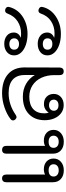

<svg xmlns="http://www.w3.org/2000/svg" viewBox="587 -1211 634 1848"><g transform="rotate(-90 904.0 -287.0)"><path d="M74 -94V-544Q74 -563 83.5 -573.5Q93 -584 111 -584Q129 -584 138.5 -573.5Q148 -563 148 -544V-170Q156 -175 170 -178.5Q184 -182 198 -182Q245 -182 273.5 -156Q302 -130 302 -88Q302 -45 270.5 -17.5Q239 10 189 10Q136 10 105 -18.5Q74 -47 74 -94ZM349 -94V-544Q349 -563 358.5 -573.5Q368 -584 386 -584Q404 -584 414 -573.5Q424 -563 424 -544V-170Q431 -175 445.5 -178.5Q460 -182 473 -182Q521 -182 549.5 -156Q578 -130 578 -88Q578 -45 546 -17.5Q514 10 464 10Q411 10 380 -18.5Q349 -47 349 -94ZM247 -88Q247 -111 231.5 -123.5Q216 -136 188 -136Q160 -136 144.5 -123.5Q129 -111 129 -88Q129 -66 145 -52.5Q161 -39 188 -39Q216 -39 231.5 -52.5Q247 -66 247 -88ZM522 -88Q522 -111 506.5 -123.5Q491 -136 463 -136Q435 -136 420 -123.5Q405 -111 405 -88Q405 -66 420.5 -52.5Q436 -39 463 -39Q491 -39 506.5 -52.5Q522 -66 522 -88Z M671 -173Q671 -270 731 -327Q791 -384 898 -384Q967 -384 1020.5 -353.5Q1074 -323 1106 -269V-365Q1106 -442 1061.5 -481.5Q1017 -521 931 -521Q822 -521 724 -454Q712 -445 701 -445Q689 -445 677 -458Q669 -467 669 -478Q669 -493 683 -503Q727 -538 795 -561Q863 -584 931 -584Q1048 -584 1113.5 -527.5Q1179 -471 1179 -368L1178 -31Q1178 -13 1169 -2Q1160 9 1141 9Q1123 9 1114 -1.5Q1105 -12 1105 -31V-82Q1105 -150 1080 -204.5Q1055 -259 1007.5 -290.5Q960 -322 896 -322Q820 -322 778.5 -284.5Q737 -247 737 -177Q737 -154 744 -136H745Q758 -157 779 -169Q800 -181 827 -181Q872 -181 898 -154.5Q924 -128 924 -86Q924 -45 894.5 -18Q865 9 816 9Q774 9 741 -14.5Q708 -38 689.5 -79.5Q671 -121 671 -173ZM869 -86Q869 -107 854.5 -119.5Q840 -132 815 -132Q791 -132 776.5 -119Q762 -106 762 -86Q762 -65 776 -53Q790 -41 815 -41Q840 -41 854.5 -53.5Q869 -66 869 -86Z M1295 -468Q1295 -511 1326.5 -537Q1358 -563 1406 -563Q1454 -563 1484.5 -538Q1515 -513 1515 -471Q1515 -448 1502.5 -431Q1490 -414 1467 -406V-404Q1486 -401 1505 -401Q1571 -401 1622.5 -434.5Q1674 -468 1697 -531Q1706 -555 1727 -555Q1735 -555 1739 -553Q1762 -544 1762 -525Q1762 -518 1759 -509Q1736 -430 1665 -384.5Q1594 -339 1501 -339Q1444 -339 1397 -355Q1350 -371 1322.5 -400.5Q1295 -430 1295 -468ZM1459 -468Q1459 -489 1444 -501.5Q1429 -514 1405 -514Q1380 -514 1365 -502Q1350 -490 1350 -468Q1350 -445 1365 -433Q1380 -421 1405 -421Q1429 -421 1444 -433.5Q1459 -446 1459 -468ZM1295 -147Q1295 -190 1326 -215.5Q1357 -241 1406 -241Q1454 -241 1484.5 -216Q1515 -191 1515 -150Q1515 -127 1502.5 -110Q1490 -93 1467 -84V-82Q1487 -79 1506 -79Q1573 -79 1624.5 -113Q1676 -147 1698 -212Q1706 -234 1726 -234Q1733 -234 1740 -231Q1762 -222 1762 -203Q1762 -196 1759 -187Q1738 -111 1666 -64.5Q1594 -18 1501 -18Q1444 -18 1397 -34Q1350 -50 1322.5 -79.5Q1295 -109 1295 -147ZM1459 -146Q1459 -168 1444.5 -180Q1430 -192 1405 -192Q1380 -192 1365 -180.5Q1350 -169 1350 -146Q1350 -124 1365 -112Q1380 -100 1405 -100Q1430 -100 1444.5 -112Q1459 -124 1459 -146Z"/></g></svg>

Font: Kodchasan
Style: Regular
Weight: 400
Version: Version 1.000; ttfautohint (v1.6)